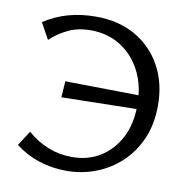

<svg xmlns="http://www.w3.org/2000/svg" viewBox="-77 -744 818 829"><g transform="rotate(10 332.0 -329.0)"><path d="M267 10Q204 10 147 -8.5Q90 -27 42 -64L84 -129Q128 -91 177 -72Q226 -53 281 -53Q350 -53 403.5 -86Q457 -119 488.5 -179Q520 -239 520 -322Q520 -407 487.5 -470.5Q455 -534 398 -570Q341 -606 267 -606Q211 -606 168 -585.5Q125 -565 91 -533L52 -604Q100 -636 156.5 -652Q213 -668 278 -668Q379 -668 452.5 -625.5Q526 -583 567 -508.5Q608 -434 608 -336Q608 -255 580.5 -191Q553 -127 505 -82Q457 -37 395.5 -13.5Q334 10 267 10ZM191 -299 196 -370 551 -365 547 -306Z"/></g></svg>

Font: Ysabeau Office Medium
Style: Regular
Weight: 500
Designer: Christian Thalmann (Catharsis Fonts)
Version: Version 2.001;gftools[0.9.30]; featfreeze: tnum,lnum,ss02